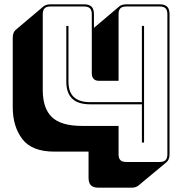

<svg xmlns="http://www.w3.org/2000/svg" viewBox="-20 -750 849 889"><path d="M590 119H436Q412 119 401 108Q390 97 390 73V-48H231Q128 -48 83.5 -106Q39 -164 39 -254V-575Q39 -588 42.5 -597Q46 -606 53 -612L182 -721Q187 -725 195.5 -727.5Q204 -730 214 -730H369Q393 -730 404 -719Q415 -708 415 -684V-621L533 -721Q538 -725 546.5 -727.5Q555 -730 565 -730H719Q743 -730 754 -719Q765 -708 765 -684V-36Q765 -23 761.5 -14Q758 -5 751 1L621 109Q617 113 608.5 116Q600 119 590 119ZM529 -167V-36Q529 -17 537.5 -8.5Q546 0 565 0H719Q738 0 746.5 -8.5Q755 -17 755 -36V-684Q755 -703 746.5 -711.5Q738 -720 719 -720H565Q546 -720 537.5 -711.5Q529 -703 529 -684V-376H436Q422 -376 413.5 -385Q405 -394 405 -410V-684Q405 -703 396.5 -711.5Q388 -720 369 -720H214Q195 -720 186.5 -711.5Q178 -703 178 -684V-333Q178 -248 220.5 -207.5Q263 -167 360 -167ZM637 -90V-267H398Q341 -267 314 -293.5Q287 -320 287 -372V-630H297V-372Q297 -324 322 -300.5Q347 -277 398 -277H637V-630H647V-90Z"/></svg>

Font: Bungee Shade
Style: Regular
Weight: 400
Designer: David Jonathan Ross
Foundry: David Jonathan Ross
Version: Version 1.001;PS 1.0;hotconv 1.0.72;makeotf.lib2.5.5900